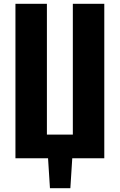

<svg xmlns="http://www.w3.org/2000/svg" viewBox="-20 -830 628 1007"><path d="M242 157 232 0H61V-810H226V-124H362V-810H527V0H359L349 157Z"/></svg>

Font: Oswald SemiBold
Style: Regular
Weight: 600
Designer: Vernon Adams
Foundry: Vernon Adams
Version: Version 4.103;gftools[0.9.33.dev8+g029e19f]